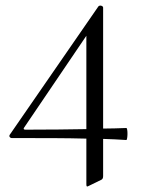

<svg xmlns="http://www.w3.org/2000/svg" viewBox="-20 -502 520 687"><path d="M432 -44C403 -43 376 -42 349 -42V-475C349 -481 337 -485 332 -479L15 -20C11 -14 16 -8 22 -8C134 -8 218 -8 289 -6V157C289 166 291 167 298 163L341 142C347 140 349 135 349 128V-5C377 -4 405 -3 432 -1C437 -1 438 -44 432 -44ZM71 -38C65 -38 63 -41 66 -45L289 -374V-40C226 -39 159 -38 71 -38Z"/></svg>

Font: Cormorant SC
Style: Regular
Weight: 400
Designer: Christian Thalmann (Catharsis Fonts)
Version: Version 1.000;PS 001.000;hotconv 1.0.70;makeotf.lib2.5.58329